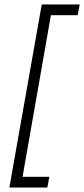

<svg xmlns="http://www.w3.org/2000/svg" viewBox="-20 -710 377 860"><path d="M208 -642 81 82H201L192 130H22L167 -690H337L328 -642Z"/></svg>

Font: Overused Grotesk Light
Style: Italic
Weight: 300
Italic angle: -10°
Version: Version 0.003